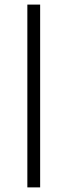

<svg xmlns="http://www.w3.org/2000/svg" viewBox="-20 -749 294 836"><path d="M99.1 66.9V-729H154.8V66.9Z"/></svg>

Font: Lumene Sans Light
Style: Regular
Weight: 300
Designer: Deni Anggara
Version: Version 1.003;Glyphs 3.1.2 (3151)